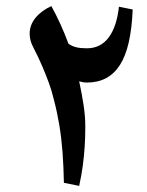

<svg xmlns="http://www.w3.org/2000/svg" viewBox="-20 -608 480 628"><path d="M239 0 189 -10Q188 -64 184.5 -110.5Q181 -157 174 -199Q167 -241 156 -283Q149 -312 140 -336.5Q131 -361 119 -389.5Q107 -418 88 -455Q77 -476 77 -498Q77 -526 96 -549.5Q115 -573 148 -588Q179 -532 204 -465Q215 -457 229 -453.5Q243 -450 264 -450Q309 -450 335.5 -485.5Q362 -521 369 -586L414 -577Q409 -452 372 -395Q335 -338 265 -338Q252 -338 239 -342Q248 -300 253.5 -263.5Q259 -227 259 -194Q259 -159 257 -128.5Q255 -98 251 -67.5Q247 -37 239 0Z"/></svg>

Font: Noto Naskh Arabic SemiBold
Style: Regular
Weight: 600
Designer: Monotype Design Team, David Williams, Mohamad Dakak and Nizar Qandah
Foundry: Monotype Imaging Inc.
Version: Version 2.016